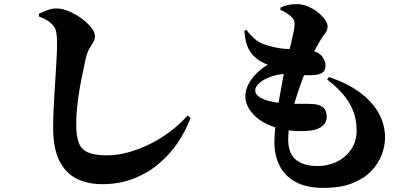

<svg xmlns="http://www.w3.org/2000/svg" viewBox="-20 -839 2040 932"><path d="M476 55Q404 55 350.5 27.5Q297 0 267.5 -60Q238 -120 238 -217Q238 -258 240 -303.5Q242 -349 245 -395Q248 -441 250.5 -484Q253 -527 255 -563Q257 -599 257 -624Q257 -665 252.5 -685.5Q248 -706 234 -720Q221 -733 209 -740.5Q197 -748 169 -759V-772Q189 -782 210.5 -790Q232 -798 254 -798Q283 -798 315.5 -784Q348 -770 376.5 -749Q405 -728 423 -705Q441 -682 441 -664Q441 -648 432.5 -634Q424 -620 414 -603Q404 -586 397 -559Q386 -510 375 -454.5Q364 -399 357 -342.5Q350 -286 350 -233Q350 -180 362 -147Q374 -114 406.5 -99.5Q439 -85 500 -85Q550 -85 602.5 -99.5Q655 -114 707 -139.5Q759 -165 806 -200.5Q853 -236 890 -278L905 -267Q882 -204 843 -146.5Q804 -89 750 -43.5Q696 2 627.5 28.5Q559 55 476 55Z M1551 73Q1467 73 1414.5 44Q1362 15 1337 -35Q1312 -85 1312 -148Q1312 -183 1317.5 -234Q1323 -285 1332.5 -342Q1342 -399 1352 -451.5Q1362 -504 1371 -540Q1384 -591 1392.5 -627Q1401 -663 1405.5 -686.5Q1410 -710 1410 -722Q1410 -739 1401.5 -749.5Q1393 -760 1381 -769Q1373 -775 1362.5 -781Q1352 -787 1341 -791L1342 -803Q1358 -810 1376.5 -814.5Q1395 -819 1421 -819Q1448 -819 1474 -808Q1500 -797 1522 -780Q1544 -763 1557 -744.5Q1570 -726 1570 -711Q1570 -692 1559 -678Q1548 -664 1539 -650Q1526 -628 1510 -599.5Q1494 -571 1474 -521Q1460 -486 1443.5 -441.5Q1427 -397 1412.5 -348.5Q1398 -300 1388.5 -252Q1379 -204 1379 -161Q1379 -95 1416 -64Q1453 -33 1522 -33Q1573 -33 1616 -54.5Q1659 -76 1685 -114.5Q1711 -153 1711 -205Q1711 -262 1692.5 -305.5Q1674 -349 1642 -385Q1610 -421 1568 -453L1577 -465Q1664 -436 1724.5 -392Q1785 -348 1817 -292Q1849 -236 1849 -171Q1849 -131 1833 -88Q1817 -45 1782 -8.5Q1747 28 1690 50.5Q1633 73 1551 73ZM1493 -206Q1459 -201 1414 -203.5Q1369 -206 1331 -216Q1254 -238 1212.5 -281Q1171 -324 1171 -372Q1171 -401 1185 -428.5Q1199 -456 1223.5 -481Q1248 -506 1280 -525Q1264 -531 1249 -539Q1234 -547 1219 -560Q1199 -578 1185 -605Q1171 -632 1166 -689L1176 -694Q1193 -671 1215.5 -651Q1238 -631 1273 -620Q1331 -602 1382 -601Q1433 -600 1476 -595Q1523 -590 1541.5 -567.5Q1560 -545 1560 -522Q1560 -496 1545 -486.5Q1530 -477 1506 -475Q1485 -473 1461.5 -474Q1438 -475 1414.5 -477.5Q1391 -480 1368 -480Q1343 -480 1317 -473.5Q1291 -467 1268.5 -455.5Q1246 -444 1232.5 -429.5Q1219 -415 1219 -400Q1219 -382 1238 -369Q1257 -356 1287 -348.5Q1317 -341 1350 -338Q1394 -334 1433 -335Q1472 -336 1497 -334Q1530 -333 1548 -318Q1566 -303 1566 -271Q1566 -245 1546 -228Q1526 -211 1493 -206Z"/></svg>

Font: Noto Serif JP Black
Style: Regular
Weight: 900
Designer: Ryoko NISHIZUKA 西塚涼子 (kana & ideographs); Frank Grießhammer (Latin, Greek & Cyrillic); Wenlong ZHANG 张文龙 (bopomofo); San
Foundry: Adobe
Version: Version 2.003-H1;hotconv 1.1.1;makeotfexe 2.6.0